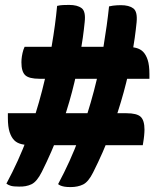

<svg xmlns="http://www.w3.org/2000/svg" viewBox="-20 -740 640 780"><path d="M212 -716Q224 -719 236.5 -719.5Q249 -720 261 -720Q294 -720 311.5 -707Q329 -694 324 -650Q318 -589 305.5 -517Q293 -445 272.5 -366.5Q252 -288 221.5 -206Q191 -124 150 -42Q130 -2 108 8.5Q86 19 57 18Q35 18 24.5 15Q14 12 6 6Q56 -87 91.5 -182.5Q127 -278 151 -372Q175 -466 190 -553Q205 -640 212 -716ZM423 -714Q431 -716 439 -717Q447 -718 455 -718.5Q463 -719 471 -719Q504 -719 521.5 -706Q539 -693 535 -650Q529 -589 516.5 -516.5Q504 -444 482.5 -365.5Q461 -287 430.5 -204.5Q400 -122 358 -39Q339 -1 317.5 9.5Q296 20 267 20Q252 20 243 18.5Q234 17 227.5 14.5Q221 12 216 8Q266 -85 301.5 -181Q337 -277 361.5 -370.5Q386 -464 400.5 -551Q415 -638 423 -714ZM587 -420H140Q98 -420 82.5 -434.5Q67 -449 67 -487Q67 -493 67.5 -499Q68 -505 69 -511.5Q70 -518 71.5 -524.5Q73 -531 75 -537.5Q77 -544 80 -550H480Q515 -550 532.5 -545.5Q550 -541 561 -530Q573 -518 580 -496.5Q587 -475 587 -439Q587 -437 587 -435Q587 -433 587 -431Q587 -429 587 -427Q587 -425 587 -423.5Q587 -422 587 -420ZM12 -280H494Q536 -280 551.5 -265.5Q567 -251 567 -213Q567 -207 566.5 -201Q566 -195 565.5 -188.5Q565 -182 564 -175.5Q563 -169 562 -162.5Q561 -156 560 -150H119Q85 -150 67 -154.5Q49 -159 38 -170Q26 -182 19 -203.5Q12 -225 12 -261Q12 -263 12 -265Q12 -267 12 -269Q12 -271 12 -273Q12 -275 12 -276.5Q12 -278 12 -280Z"/></svg>

Font: Recursive Casual ExtraBold
Style: Regular
Weight: 800
Version: Version 1.047